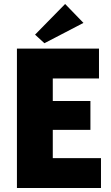

<svg xmlns="http://www.w3.org/2000/svg" viewBox="-20 -944 556 964"><path d="M65 -700H477V-550H245V-437H434V-292H245V-150H487V0H65ZM399 -829 203 -727 156 -770 307 -924Z"/></svg>

Font: Tilda Sans Black
Style: Regular
Weight: 900
Designer: ParaType Ltd
Foundry: ParaType Ltd
Version: Version 1.009